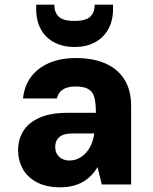

<svg xmlns="http://www.w3.org/2000/svg" viewBox="-20 -785 649 817"><path d="M237 12Q177 12 136.5 -9.5Q96 -31 76.5 -67Q57 -103 57 -146Q57 -192 79.5 -228Q102 -264 149 -284.5Q196 -305 269 -305H388Q388 -344 382 -368.5Q376 -393 357.5 -405Q339 -417 302 -417Q268 -417 248 -404.5Q228 -392 222 -366H78Q83 -418 111 -456.5Q139 -495 188 -516.5Q237 -538 303 -538Q376 -538 428.5 -515Q481 -492 509.5 -446.5Q538 -401 538 -335V0H413L395 -74Q384 -55 368.5 -39Q353 -23 333.5 -11.5Q314 0 289.5 6Q265 12 237 12ZM275 -102Q296 -102 313.5 -110.5Q331 -119 345 -134Q359 -149 368 -169.5Q377 -190 381 -215V-217H286Q262 -217 246 -210Q230 -203 222.5 -190Q215 -177 215 -160Q215 -141 223 -128.5Q231 -116 244.5 -109Q258 -102 275 -102ZM297 -585Q248 -585 211 -604.5Q174 -624 154 -660Q134 -696 134 -748V-765H211Q211 -733 229.5 -714.5Q248 -696 297 -696Q346 -696 364.5 -714.5Q383 -733 383 -765H461V-747Q461 -696 440 -659.5Q419 -623 382.5 -604Q346 -585 297 -585Z"/></svg>

Font: DM Sans 9pt Black
Style: Regular
Weight: 900
Version: Version 4.004;gftools[0.9.30]